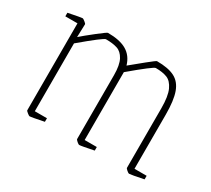

<svg xmlns="http://www.w3.org/2000/svg" viewBox="-97 -616 874 794"><g transform="rotate(30 340.0 -219.5)"><path d="M89 -6V-421H31V-438Q89 -450 98 -450Q100 -450 109 -443Q118 -436 118 -433L116 -371Q135 -388 174.5 -419Q214 -450 218 -450Q275 -450 307.5 -431Q340 -412 352 -371Q377 -392 413 -421Q449 -450 452 -450Q506 -450 536.5 -434.5Q567 -419 580.5 -381.5Q594 -344 594 -276V-18H652V-1Q594 11 585 11Q581 11 573 4Q565 -3 565 -6V-290Q565 -348 551.5 -377Q538 -406 516.5 -414.5Q495 -423 462 -423Q452 -423 356 -342V-18H414V-1Q356 11 347 11Q343 11 335 4Q327 -3 327 -6V-310Q327 -359 313.5 -384Q300 -409 278.5 -416Q257 -423 224 -423Q214 -423 118 -342V-18H176V-1Q118 11 109 11Q107 11 98 4Q89 -3 89 -6Z"/></g></svg>

Font: Grenze Thin
Style: Regular
Weight: 250
Designer: Renata Polastri
Foundry: Omnibus-Type
Version: Version 1.002; ttfautohint (v1.8)